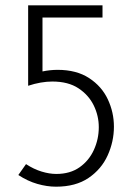

<svg xmlns="http://www.w3.org/2000/svg" viewBox="-20 -695 500 723"><path d="M191 8Q157 8 120.5 -2.5Q84 -13 49 -36L78 -77Q107 -58 136.5 -49Q166 -40 192 -40Q244 -40 279.5 -65Q315 -90 333.5 -130.5Q352 -171 352 -216Q352 -259 333 -298Q314 -337 275.5 -362.5Q237 -388 177 -388Q156 -388 133 -384Q110 -380 86 -372V-675H366V-629H140V-426Q154 -429 168.5 -430.5Q183 -432 197 -432Q268 -432 315.5 -401Q363 -370 386 -321Q409 -272 409 -218Q409 -162 385.5 -110Q362 -58 313.5 -25Q265 8 191 8Z"/></svg>

Font: Yaldevi Light
Style: Regular
Weight: 300
Designer: Sol Matas, Rajitha Manaperi, Kosala Senevirathne
Foundry: Mooniak
Version: Version 1.100